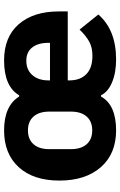

<svg xmlns="http://www.w3.org/2000/svg" viewBox="156 -733 589 941"><g transform="rotate(-90 450.5 -262.5)"><path d="M374 -209V-316Q374 -365 350 -392.5Q326 -420 282 -420Q238 -420 214 -392.5Q190 -365 190 -316V-209Q190 -160 214 -132.5Q238 -105 282 -105Q326 -105 350 -132.5Q374 -160 374 -209ZM527 -312H711V-321Q711 -370 688.5 -399Q666 -428 623 -428Q579 -428 553 -398.5Q527 -369 527 -320ZM630 12Q564 12 517 -8Q470 -28 454 -62H448Q407 12 282 12Q167 12 101.5 -63Q36 -138 36 -266Q36 -393 101.5 -465Q167 -537 282 -537Q402 -537 448 -463H454Q497 -537 625 -537Q740 -537 802.5 -465Q865 -393 865 -269V-225H527V-217Q527 -164 557.5 -134Q588 -104 647 -104Q689 -104 717.5 -120Q746 -136 776 -167L850 -75Q774 12 630 12Z"/></g></svg>

Font: Aneliza
Style: Bold
Weight: 700
Designer: Mike Abbink, Paul van der Laan, Pieter van Rosmalen
Foundry: Bold Monday
Version: Version 3.0